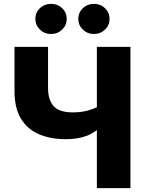

<svg xmlns="http://www.w3.org/2000/svg" viewBox="-20 -969 747 989"><path d="M319.8 -252Q241.2 -252 181.4 -277.3Q121.6 -302.7 88.1 -357.4Q54.7 -412.1 54.7 -500V-727.5H227.5V-515.1Q227.5 -455.1 256.1 -422.6Q284.7 -390.1 355.5 -390.1Q406.7 -390.1 447.3 -404.1Q487.8 -418 514.6 -436.5V-329.1Q470.2 -285.2 424.6 -268.6Q378.9 -252 319.8 -252ZM479 0V-727.5H651.9V0ZM463.9 -793.9Q430.2 -793.9 406.7 -816.7Q383.3 -839.4 383.3 -871.6Q383.3 -904.3 406.7 -926.8Q430.2 -949.2 463.9 -949.2Q497.6 -949.2 521 -926.8Q544.4 -904.3 544.4 -871.6Q544.4 -839.4 521 -816.7Q497.6 -793.9 463.9 -793.9ZM242.7 -793.9Q209 -793.9 185.5 -816.7Q162.1 -839.4 162.1 -871.6Q162.1 -904.3 185.5 -926.8Q209 -949.2 242.7 -949.2Q276.9 -949.2 300.3 -926.8Q323.7 -904.3 323.7 -871.6Q323.7 -839.4 300.3 -816.7Q276.9 -793.9 242.7 -793.9Z"/></svg>

Font: Inter 17pt ExtraBold
Style: Regular
Weight: 800
Version: Version 4.001;git-66647c0bb